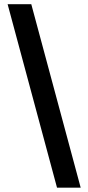

<svg xmlns="http://www.w3.org/2000/svg" viewBox="-20 -781 418 911"><path d="M250.5 109.4 16.1 -761.2H128.4L362.8 109.4Z"/></svg>

Font: Interop SemBd
Style: Regular
Weight: 600
Designer: Rasmus Andersson, Google, Jang Haemin
Foundry: jhaemin
Version: Version 1.007